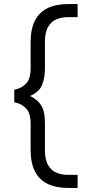

<svg xmlns="http://www.w3.org/2000/svg" viewBox="-20 -720 440 940"><path d="M360 -636H314Q200 -636 200 -516V-386Q200 -341 186.5 -305.5Q173 -270 127 -250Q150 -239 164.5 -225Q179 -211 187 -193.5Q195 -176 197.5 -156Q200 -136 200 -114V16Q200 136 314 136H360V200H314Q130 200 130 16V-114Q130 -167 106.5 -190.5Q83 -214 50 -219V-281Q83 -286 106.5 -309.5Q130 -333 130 -386V-516Q130 -700 314 -700H360Z"/></svg>

Font: Retni Sans
Style: Regular
Weight: 400
Designer: Vitaly Kuzmin
Foundry: ParaType Ltd.
Version: Version 1.00;March 2, 2019;FontCreator 11.5.0.2425 64-bit; t